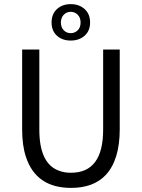

<svg xmlns="http://www.w3.org/2000/svg" viewBox="-20 -895 685 927"><path d="M478 -269V-655.8H558.1V-271Q558.1 -123 490.7 -50.3Q431.6 12.2 323.2 12.2Q153.8 12.2 105 -138.2Q86.9 -192.4 86.9 -271V-655.8H169.9V-269Q169.9 -106.4 263.2 -71.3Q291 -60.5 323.2 -61Q478 -61 478 -269ZM273.9 -786.1Q274.4 -762.2 288.1 -748.5Q301.8 -734.9 321.3 -734.9Q340.8 -734.9 355 -748.5Q369.1 -762.2 369.1 -786.1Q369.1 -810.1 355 -824.2Q340.8 -837.9 321.3 -837.9Q301.8 -837.9 288.1 -824.2Q274.4 -810.5 273.9 -786.1ZM321.3 -875Q362.3 -875 388.7 -851.1Q415 -827.1 415 -786.6Q415 -746.1 388.7 -722.7Q362.3 -699.2 321.3 -699.2Q280.8 -699.2 254.9 -722.7Q229 -746.1 229 -786.6Q229 -827.1 254.9 -851.1Q280.8 -875 321.3 -875Z"/></svg>

Font: SourceSansPro-Regular
Style: Regular
Weight: 400
Designer: Paul D. Hunt
Foundry: Adobe Systems Incorporated
Version: Version 1.050;PS Version 1.000;hotconv 1.0.70;makeotf.lib2.5